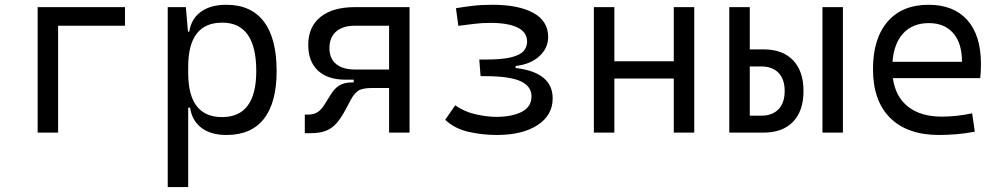

<svg xmlns="http://www.w3.org/2000/svg" viewBox="-20 -547 4142 792"><path d="M135.3 0V-517.6H495.6V-440.9H219.7V0Z M671.9 224.6V-517.6H746.6L755.4 -416.5H760.7Q769 -469.7 808.8 -498.5Q848.6 -527.3 913.6 -527.3Q1015.6 -527.3 1068.4 -458Q1121.1 -388.7 1121.1 -253.9Q1121.1 -124 1068.8 -57.1Q1016.6 9.8 914.6 9.8Q848.6 9.8 810.1 -20.3Q771.5 -50.3 764.2 -103H756.3V224.6ZM756.3 -246.1Q756.3 -64 896 -64Q1037.1 -64 1037.1 -253.9Q1037.1 -453.6 896.5 -453.6Q756.3 -453.6 756.3 -271.5Z M1404.8 -218.3Q1331.5 -218.3 1291.5 -255.9Q1251.5 -293.5 1251.5 -361.8Q1251.5 -436 1301.8 -476.8Q1352.1 -517.6 1443.8 -517.6H1669.4V0H1585V-184.1H1516.1Q1474.6 -184.1 1457.8 -172.6Q1440.9 -161.1 1427.2 -135.7L1406.2 -96.2Q1388.2 -62 1369.4 -40Q1350.6 -18.1 1325.2 -7.8Q1299.8 2.4 1260.7 2.4H1237.3V-74.2H1249.5Q1275.4 -74.2 1291.3 -85.2Q1307.1 -96.2 1320.8 -119.1L1344.2 -156.7Q1359.9 -182.6 1380.1 -194.8Q1400.4 -207 1432.1 -207H1439V-218.3ZM1585 -260.3V-440.9H1443.8Q1393.6 -440.9 1366.2 -416.7Q1338.9 -392.6 1338.9 -348.1Q1338.9 -306.2 1366.2 -283.2Q1393.6 -260.3 1443.8 -260.3Z M2028.3 9.8Q1971.2 9.8 1913.8 -2.9Q1856.4 -15.6 1816.4 -52.7L1857.9 -112.8Q1895 -85.9 1942.4 -75.4Q1989.7 -64.9 2027.8 -64.9Q2090.3 -64.9 2131.3 -85.2Q2172.4 -105.5 2172.4 -149.4Q2172.4 -191.4 2127 -212.2Q2081.5 -232.9 1979.5 -232.9H1962.4L1957 -301.3H1981Q2051.8 -301.3 2089.1 -310.8Q2126.5 -320.3 2140.4 -337.2Q2154.3 -354 2154.3 -375.5Q2154.3 -414.1 2115 -433.3Q2075.7 -452.6 2003.9 -452.6Q1969.2 -452.6 1939.5 -449Q1909.7 -445.3 1870.6 -440.4L1860.8 -513.2Q1894 -518.6 1928.7 -522.9Q1963.4 -527.3 2011.7 -527.3Q2118.7 -527.3 2179.9 -493.9Q2241.2 -460.4 2241.2 -394Q2241.2 -348.6 2204.8 -315.2Q2168.5 -281.7 2106.9 -274.9V-266.6Q2259.8 -248.5 2259.8 -141.1Q2259.8 -71.8 2197.5 -31Q2135.3 9.8 2028.3 9.8Z M2759.3 0V-223.1H2514.2V0H2429.7V-517.6H2514.2V-294.4H2759.3V-517.6H2843.8V0Z M2988.3 0V-517.6H3072.8V-343.3H3129.9Q3208.5 -343.3 3251.5 -298.3Q3294.4 -253.4 3294.4 -171.4Q3294.4 -89.8 3251.5 -44.9Q3208.5 0 3129.9 0ZM3372.6 0V-517.6H3457V0ZM3072.8 -69.8H3119.6Q3166 -69.8 3191.4 -96.4Q3216.8 -123 3216.8 -171.4Q3216.8 -220.2 3191.4 -246.6Q3166 -272.9 3119.6 -272.9H3072.8Z M3853.5 9.8Q3723.1 9.8 3652.1 -60.5Q3581.1 -130.9 3581.1 -261.7Q3581.1 -387.7 3641.1 -457.5Q3701.2 -527.3 3810.5 -527.3Q3913.6 -527.3 3970 -464.4Q4026.4 -401.4 4026.4 -283.2Q4026.4 -250.5 4023.4 -224.6H3663.1Q3673.8 -147.5 3726.1 -106.7Q3778.3 -65.9 3865.2 -65.9Q3925.8 -65.9 3990.2 -79.6L4001 -3.9Q3960.9 3.9 3923.3 6.8Q3885.7 9.8 3853.5 9.8ZM3661.6 -292H3948.2Q3948.2 -368.7 3912.1 -410.2Q3876 -451.7 3811.5 -451.7Q3745.6 -451.7 3706.5 -410.2Q3667.5 -368.7 3661.6 -292Z"/></svg>

Font: Cascadia Code PL SemiLight
Style: Regular
Weight: 350
Monospace: yes
Designer: Aaron Bell
Foundry: Saja Typeworks
Version: Version 2404.023; ttfautohint (v1.8.4)